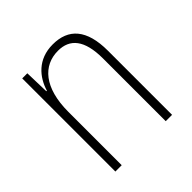

<svg xmlns="http://www.w3.org/2000/svg" viewBox="-150 -655 771 771"><g transform="rotate(-45 235.5 -269.5)"><path d="M259 -539C174 -539 129 -483 111 -424H108L105 -529H76V0H112V-303C112 -440 172 -506 256 -506C323 -506 362 -462 362 -356V0H398V-364C398 -485 348 -539 259 -539Z"/></g></svg>

Font: Noto Sans Bengali Condensed ExtraLight
Style: Regular
Weight: 200
Width: 3
Designer: Joana Ranito - Universal Thirst; Jelle Bosma - Monotype Design Team
Foundry: Universal Thirst ehf.
Version: Version 3.000